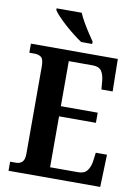

<svg xmlns="http://www.w3.org/2000/svg" viewBox="-100 -997 770 1062"><g transform="rotate(10 285.5 -465.5)"><path d="M24 0V-51H57Q79 -51 92 -64Q105 -77 105 -109V-600Q105 -642 90 -652.5Q75 -663 55 -663H24V-714H512L515 -532H452L448 -578Q445 -614 431 -634.5Q417 -655 382 -655H247V-402H454V-345H247V-59H406Q440 -59 456 -81Q472 -103 476 -136L482 -182H545L539 0ZM296 -771Q275 -785 250 -804.5Q225 -824 200.5 -846Q176 -868 157 -888Q138 -908 130 -921V-931H271Q280 -909 295.5 -882Q311 -855 328 -829Q345 -803 358 -784V-771Z"/></g></svg>

Font: Noto Serif Hebrew Condensed
Style: Bold
Weight: 700
Width: 3
Designer: Monotype Design Team
Foundry: Monotype Imaging Inc.
Version: Version 2.004; ttfautohint (v1.8.4.7-5d5b)